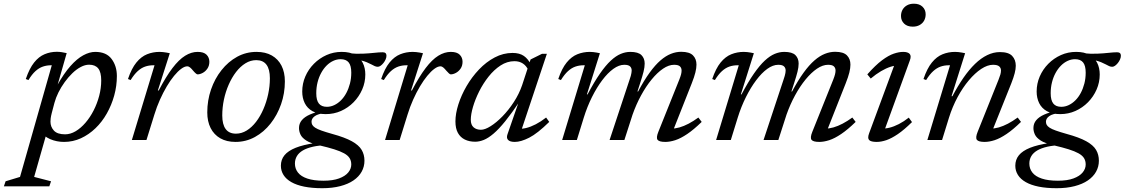

<svg xmlns="http://www.w3.org/2000/svg" viewBox="-106 -738 5928 1012"><path d="M167 -143Q162.5 -125.5 161.2 -114.8Q160 -104 160 -97Q160 -69.5 178 -49.8Q196 -30 237 -30Q265 -30 292.5 -46.2Q320 -62.5 344.5 -91Q369 -119.5 387.5 -155.8Q406 -192 416.8 -232.8Q427.5 -273.5 427.5 -314Q427.5 -357.5 411.8 -377.2Q396 -397 363.5 -397Q342.5 -397 319.8 -385Q297 -373 275.5 -352.2Q254 -331.5 235 -305.2Q216 -279 202 -250.8Q188 -222.5 181 -196ZM110.5 -49.5H143.5L74 194.5L163 217.5L154 244H-85.5L-76.5 217.5L-0.5 194.5L167 -394Q166.5 -394 165.5 -394Q164.5 -394 163.5 -394Q140.5 -394 120 -387Q99.5 -380 80.8 -363Q62 -346 44 -316L30 -321.5Q49 -377.5 73.8 -408.5Q98.5 -439.5 129 -452.2Q159.5 -465 193.5 -465Q206.5 -465 219.5 -463Q232.5 -461 245.5 -458L194 -278L195.5 -288Q230.5 -350.5 265 -389.5Q299.5 -428.5 332.8 -446.5Q366 -464.5 396 -464.5Q454.5 -464.5 482.2 -427.2Q510 -390 510 -337.5Q510 -285 496 -234.5Q482 -184 457 -139.8Q432 -95.5 397.2 -62Q362.5 -28.5 320.5 -9.2Q278.5 10 231.5 10Q192.5 10 158 -4.8Q123.5 -19.5 110.5 -49.5Z M708.5 -394Q707 -394 705.2 -394Q703.5 -394 702 -394Q679 -394 658.8 -387Q638.5 -380 619.8 -363Q601 -346 582.5 -316L568.5 -321.5Q587.5 -377.5 612.8 -408.5Q638 -439.5 669 -452Q700 -464.5 735 -464.5Q744 -464.5 753 -463.5Q762 -462.5 771 -461Q780 -459.5 789 -457.5L726 -261H730.5Q769 -334.5 803 -379.2Q837 -424 869.8 -444.2Q902.5 -464.5 935.5 -464.5Q968 -464.5 982.8 -449.5Q997.5 -434.5 997.5 -412.5Q997.5 -391.5 987.2 -376.5Q977 -361.5 962.5 -353.8Q948 -346 935 -346Q932 -346 925.8 -351.2Q919.5 -356.5 911.5 -366Q903.5 -376 896 -382.2Q888.5 -388.5 881.5 -388.5Q867 -388.5 849 -375.2Q831 -362 811.5 -338.2Q792 -314.5 773 -282.5Q754 -250.5 737 -212.5Q720 -174.5 707.5 -133.5L666 0H589Z M1246 -464.5Q1293.5 -464.5 1326.8 -445.5Q1360 -426.5 1377.8 -391.8Q1395.5 -357 1395.5 -309Q1395.5 -246 1375.5 -188.8Q1355.5 -131.5 1320.2 -86.8Q1285 -42 1237.8 -16Q1190.5 10 1135.5 10Q1088.5 10 1055.2 -9Q1022 -28 1004.2 -63Q986.5 -98 986.5 -145.5Q986.5 -208.5 1006.2 -266Q1026 -323.5 1061.5 -368.2Q1097 -413 1144 -438.8Q1191 -464.5 1246 -464.5ZM1137.5 -33.5Q1167.5 -33.5 1194.5 -50.2Q1221.5 -67 1243.8 -96Q1266 -125 1282.2 -162.5Q1298.5 -200 1307.5 -241.8Q1316.5 -283.5 1316.5 -325.5Q1316.5 -373 1298.5 -397Q1280.5 -421 1244.5 -421Q1214.5 -421 1187.5 -404.2Q1160.5 -387.5 1138.2 -358.5Q1116 -329.5 1099.5 -292Q1083 -254.5 1074.2 -212.8Q1065.5 -171 1065.5 -129.5Q1065.5 -82 1083.5 -57.8Q1101.5 -33.5 1137.5 -33.5Z M1885.5 -386Q1877 -386 1869.2 -389.5Q1861.5 -393 1851.5 -398.5Q1841.5 -404 1827 -410Q1812.5 -416 1791.8 -421Q1771 -426 1740.5 -428L1731 -457.5Q1771.5 -453.5 1805.5 -455Q1839.5 -456.5 1866 -459.5Q1892.5 -462.5 1911 -462.5Q1921 -462.5 1926 -458Q1931 -453.5 1931 -444.5Q1931 -435 1926.5 -424.8Q1922 -414.5 1915 -405.8Q1908 -397 1900.2 -391.5Q1892.5 -386 1885.5 -386ZM1617 -175Q1637 -175 1656 -184Q1675 -193 1691.2 -209.2Q1707.5 -225.5 1719.5 -248Q1731.5 -270.5 1738.5 -297.5Q1745.5 -324.5 1745.5 -355Q1745.5 -392 1731.8 -409Q1718 -426 1689.5 -426Q1669.5 -426 1650.5 -417.2Q1631.5 -408.5 1615.2 -392.2Q1599 -376 1586.8 -353.5Q1574.5 -331 1567.8 -304Q1561 -277 1561 -246.5Q1561 -209.5 1574.8 -192.2Q1588.5 -175 1617 -175ZM1695 -464.5Q1738 -464.5 1765.2 -449Q1792.5 -433.5 1806 -406.8Q1819.5 -380 1819.5 -345.5Q1819.5 -304 1803 -266.2Q1786.5 -228.5 1757.8 -199.2Q1729 -170 1691.5 -153.2Q1654 -136.5 1611 -136.5Q1568.5 -136.5 1541 -152Q1513.5 -167.5 1500.2 -194.5Q1487 -221.5 1487 -255.5Q1487 -297 1503.2 -334.8Q1519.5 -372.5 1548.5 -401.8Q1577.5 -431 1615 -447.8Q1652.5 -464.5 1695 -464.5ZM1592.5 254Q1538.5 254 1497.8 245.8Q1457 237.5 1429.8 222Q1402.5 206.5 1388.5 184.5Q1374.5 162.5 1374.5 135.5Q1374.5 103.5 1393.5 80.2Q1412.5 57 1452.2 41Q1492 25 1554.5 16L1585.5 1.5L1619 27Q1576 28 1543.8 35.2Q1511.5 42.5 1490.2 55Q1469 67.5 1458.8 85Q1448.5 102.5 1448.5 124Q1448.5 151 1464.5 171.5Q1480.5 192 1514 203.2Q1547.5 214.5 1599 214.5Q1648.5 214.5 1681 202.5Q1713.5 190.5 1729.5 171Q1745.5 151.5 1745.5 129Q1745.5 109.5 1736.5 95.2Q1727.5 81 1707.5 70Q1687.5 59 1655.8 49Q1624 39 1579 28.5Q1532 18 1508.8 3Q1485.5 -12 1477.8 -29Q1470 -46 1470 -63Q1470 -87 1484.8 -104.5Q1499.5 -122 1527.2 -134.2Q1555 -146.5 1592 -154.5L1610 -142.5Q1571 -138.5 1553.5 -126Q1536 -113.5 1536 -96.5Q1536 -87.5 1540 -80Q1544 -72.5 1555.2 -65Q1566.5 -57.5 1588.2 -49.8Q1610 -42 1645.5 -32Q1711.5 -14 1748.5 6.5Q1785.5 27 1800.2 52Q1815 77 1815 109Q1815 140.5 1800.2 167Q1785.5 193.5 1757 213Q1728.5 232.5 1687 243.2Q1645.5 254 1592.5 254Z M2043 -394Q2041.5 -394 2039.8 -394Q2038 -394 2036.5 -394Q2013.5 -394 1993.2 -387Q1973 -380 1954.2 -363Q1935.5 -346 1917 -316L1903 -321.5Q1922 -377.5 1947.2 -408.5Q1972.5 -439.5 2003.5 -452Q2034.5 -464.5 2069.5 -464.5Q2078.5 -464.5 2087.5 -463.5Q2096.5 -462.5 2105.5 -461Q2114.5 -459.5 2123.5 -457.5L2060.5 -261H2065Q2103.5 -334.5 2137.5 -379.2Q2171.5 -424 2204.2 -444.2Q2237 -464.5 2270 -464.5Q2302.5 -464.5 2317.2 -449.5Q2332 -434.5 2332 -412.5Q2332 -391.5 2321.8 -376.5Q2311.5 -361.5 2297 -353.8Q2282.5 -346 2269.5 -346Q2266.5 -346 2260.2 -351.2Q2254 -356.5 2246 -366Q2238 -376 2230.5 -382.2Q2223 -388.5 2216 -388.5Q2201.5 -388.5 2183.5 -375.2Q2165.5 -362 2146 -338.2Q2126.5 -314.5 2107.5 -282.5Q2088.5 -250.5 2071.5 -212.5Q2054.5 -174.5 2042 -133.5L2000.5 0H1923.5Z M2569 -30.5 2629.5 -205H2634Q2591 -141 2557 -99Q2523 -57 2495.2 -33.5Q2467.5 -10 2444 -0.5Q2420.5 9 2398.5 9Q2367.5 9 2344 -2.5Q2320.5 -14 2307.5 -37.5Q2294.5 -61 2294.5 -98Q2294.5 -139 2310 -187.8Q2325.5 -236.5 2353.2 -284.2Q2381 -332 2418.8 -371.8Q2456.5 -411.5 2501.5 -435.2Q2546.5 -459 2595.5 -459Q2632.5 -459 2655.2 -443.2Q2678 -427.5 2692.5 -397L2678.5 -368.5Q2668.5 -391 2650 -403.2Q2631.5 -415.5 2605.5 -415.5Q2567 -415.5 2532.5 -393Q2498 -370.5 2469.2 -334.2Q2440.5 -298 2419.5 -256Q2398.5 -214 2387 -174.5Q2375.5 -135 2375.5 -106.5Q2375.5 -80 2390.2 -67Q2405 -54 2429 -54Q2450 -54 2480.2 -73Q2510.5 -92 2542.5 -124.8Q2574.5 -157.5 2602.2 -200Q2630 -242.5 2646 -289L2690.5 -424.5L2751 -454.5H2776.5L2637 -36.5L2624 -60Q2642.5 -57.5 2666.8 -63.2Q2691 -69 2718 -83Q2745 -97 2772.5 -118.5L2789 -95.5Q2727 -34.5 2683.2 -12.2Q2639.5 10 2607.5 10Q2582 10 2572 -0.5Q2562 -11 2569 -30.5Z M3437 -38 3434 -60.5Q3453 -60 3475.8 -66.5Q3498.5 -73 3523.8 -86.2Q3549 -99.5 3575 -118.5L3592.5 -95.5Q3551 -55 3516.5 -31.8Q3482 -8.5 3453.5 0.8Q3425 10 3401 10Q3368.5 10 3360 -1Q3351.5 -12 3364 -43L3474.5 -318.5Q3481 -335 3483.8 -346Q3486.5 -357 3486.5 -366Q3486.5 -380 3477.8 -388.2Q3469 -396.5 3447 -396.5Q3419 -396.5 3388.8 -376Q3358.5 -355.5 3328.8 -319.2Q3299 -283 3273 -235.2Q3247 -187.5 3228 -133.5L3185 0H3107L3212.5 -318.5Q3216.5 -329.5 3218.8 -338Q3221 -346.5 3222.2 -353.5Q3223.5 -360.5 3223.5 -366Q3223.5 -380 3214.8 -388.2Q3206 -396.5 3184.5 -396.5Q3156.5 -396.5 3126.8 -375Q3097 -353.5 3068.2 -315.2Q3039.5 -277 3014.2 -226.5Q2989 -176 2971 -118L2934.5 0H2857L2976.5 -394Q2975 -394 2973.2 -394Q2971.5 -394 2970 -394Q2947 -394 2926.8 -387Q2906.5 -380 2887.8 -363Q2869 -346 2850.5 -316L2836.5 -321.5Q2855.5 -377.5 2880.8 -408.5Q2906 -439.5 2937 -452Q2968 -464.5 3003 -464.5Q3012 -464.5 3020.8 -463.5Q3029.5 -462.5 3038.2 -461Q3047 -459.5 3056 -457.5L2987.5 -240.5H2991Q3026 -306.5 3056.2 -350Q3086.5 -393.5 3113.5 -418.5Q3140.5 -443.5 3165.8 -454Q3191 -464.5 3216 -464.5Q3258 -464.5 3275 -447.5Q3292 -430.5 3292 -403Q3292 -384 3286 -360Q3280 -336 3268.5 -301L3254 -256H3257.5Q3289 -315 3318.2 -355.2Q3347.5 -395.5 3375.2 -419.5Q3403 -443.5 3430 -454.2Q3457 -465 3484.5 -465Q3528 -465 3546.5 -446.2Q3565 -427.5 3565 -397.5Q3565 -379.5 3559.2 -356Q3553.5 -332.5 3540 -298.5Z M4248.5 -38 4245.5 -60.5Q4264.5 -60 4287.2 -66.5Q4310 -73 4335.2 -86.2Q4360.5 -99.5 4386.5 -118.5L4404 -95.5Q4362.5 -55 4328 -31.8Q4293.5 -8.5 4265 0.8Q4236.5 10 4212.5 10Q4180 10 4171.5 -1Q4163 -12 4175.5 -43L4286 -318.5Q4292.5 -335 4295.2 -346Q4298 -357 4298 -366Q4298 -380 4289.2 -388.2Q4280.5 -396.5 4258.5 -396.5Q4230.5 -396.5 4200.2 -376Q4170 -355.5 4140.2 -319.2Q4110.5 -283 4084.5 -235.2Q4058.5 -187.5 4039.5 -133.5L3996.5 0H3918.5L4024 -318.5Q4028 -329.5 4030.2 -338Q4032.5 -346.5 4033.8 -353.5Q4035 -360.5 4035 -366Q4035 -380 4026.2 -388.2Q4017.5 -396.5 3996 -396.5Q3968 -396.5 3938.2 -375Q3908.5 -353.5 3879.8 -315.2Q3851 -277 3825.8 -226.5Q3800.5 -176 3782.5 -118L3746 0H3668.5L3788 -394Q3786.5 -394 3784.8 -394Q3783 -394 3781.5 -394Q3758.5 -394 3738.2 -387Q3718 -380 3699.2 -363Q3680.5 -346 3662 -316L3648 -321.5Q3667 -377.5 3692.2 -408.5Q3717.5 -439.5 3748.5 -452Q3779.5 -464.5 3814.5 -464.5Q3823.5 -464.5 3832.2 -463.5Q3841 -462.5 3849.8 -461Q3858.5 -459.5 3867.5 -457.5L3799 -240.5H3802.5Q3837.5 -306.5 3867.8 -350Q3898 -393.5 3925 -418.5Q3952 -443.5 3977.2 -454Q4002.5 -464.5 4027.5 -464.5Q4069.5 -464.5 4086.5 -447.5Q4103.5 -430.5 4103.5 -403Q4103.5 -384 4097.5 -360Q4091.5 -336 4080 -301L4065.5 -256H4069Q4100.5 -315 4129.8 -355.2Q4159 -395.5 4186.8 -419.5Q4214.5 -443.5 4241.5 -454.2Q4268.5 -465 4296 -465Q4339.5 -465 4358 -446.2Q4376.5 -427.5 4376.5 -397.5Q4376.5 -379.5 4370.8 -356Q4365 -332.5 4351.5 -298.5Z M4475 -35.5 4613.5 -410 4629.5 -392.5Q4611.5 -393.5 4588 -386Q4564.5 -378.5 4538 -363Q4511.5 -347.5 4483.5 -324L4465.5 -346Q4509 -395 4543.2 -420.5Q4577.5 -446 4605 -455.2Q4632.5 -464.5 4654.5 -464.5Q4679 -464.5 4688.8 -453.8Q4698.5 -443 4689.5 -419L4551 -38L4539 -61Q4558 -59 4581.8 -64.8Q4605.5 -70.5 4631.8 -84Q4658 -97.5 4684 -118L4701 -94.5Q4660 -54 4626.5 -31.2Q4593 -8.5 4565.8 0.8Q4538.5 10 4515 10Q4484.5 10 4475 0Q4465.5 -10 4475 -35.5ZM4643 -653.5Q4643 -672 4651.2 -686.8Q4659.5 -701.5 4674.8 -710Q4690 -718.5 4711 -718.5Q4740 -718.5 4756.5 -702.5Q4773 -686.5 4773 -662.5Q4773 -644 4764.8 -629.2Q4756.5 -614.5 4741.2 -606Q4726 -597.5 4705 -597.5Q4676 -597.5 4659.5 -613.5Q4643 -629.5 4643 -653.5Z M4775.5 -316 4761.5 -321.5Q4780.5 -377.5 4805.8 -408.5Q4831 -439.5 4862 -452Q4893 -464.5 4928 -464.5Q4937 -464.5 4945.8 -463.5Q4954.5 -462.5 4963.2 -461Q4972 -459.5 4981 -457.5L4909.5 -231H4914Q4942.5 -285 4972.2 -328Q5002 -371 5033.2 -401.2Q5064.5 -431.5 5097.5 -447.5Q5130.5 -463.5 5164.5 -463.5Q5210 -463.5 5229 -443.2Q5248 -423 5248 -391.5Q5248 -374 5242.2 -351.8Q5236.5 -329.5 5224.5 -299L5120 -38L5117 -60.5Q5136 -60 5158.8 -66.5Q5181.5 -73 5206.8 -86.2Q5232 -99.5 5258 -118.5L5275.5 -95.5Q5234 -55 5199.5 -31.8Q5165 -8.5 5136.5 0.8Q5108 10 5084 10Q5051.5 10 5043 -1Q5034.5 -12 5047 -43L5157 -317.5Q5163.5 -333.5 5166.8 -345.2Q5170 -357 5170 -366.5Q5170 -380 5160.5 -388.2Q5151 -396.5 5128 -396.5Q5099 -396.5 5066 -374.8Q5033 -353 5000.8 -314.8Q4968.5 -276.5 4941.2 -226Q4914 -175.5 4896 -118L4859.5 0H4782L4901.5 -394Q4900 -394 4898.2 -394Q4896.5 -394 4895 -394Q4872 -394 4851.8 -387Q4831.5 -380 4812.8 -363Q4794 -346 4775.5 -316Z M5756.5 -386Q5748 -386 5740.2 -389.5Q5732.5 -393 5722.5 -398.5Q5712.5 -404 5698 -410Q5683.5 -416 5662.8 -421Q5642 -426 5611.5 -428L5602 -457.5Q5642.5 -453.5 5676.5 -455Q5710.5 -456.5 5737 -459.5Q5763.5 -462.5 5782 -462.5Q5792 -462.5 5797 -458Q5802 -453.5 5802 -444.5Q5802 -435 5797.5 -424.8Q5793 -414.5 5786 -405.8Q5779 -397 5771.2 -391.5Q5763.5 -386 5756.5 -386ZM5488 -175Q5508 -175 5527 -184Q5546 -193 5562.2 -209.2Q5578.5 -225.5 5590.5 -248Q5602.5 -270.5 5609.5 -297.5Q5616.5 -324.5 5616.5 -355Q5616.5 -392 5602.8 -409Q5589 -426 5560.5 -426Q5540.5 -426 5521.5 -417.2Q5502.5 -408.5 5486.2 -392.2Q5470 -376 5457.8 -353.5Q5445.5 -331 5438.8 -304Q5432 -277 5432 -246.5Q5432 -209.5 5445.8 -192.2Q5459.5 -175 5488 -175ZM5566 -464.5Q5609 -464.5 5636.2 -449Q5663.5 -433.5 5677 -406.8Q5690.5 -380 5690.5 -345.5Q5690.5 -304 5674 -266.2Q5657.5 -228.5 5628.8 -199.2Q5600 -170 5562.5 -153.2Q5525 -136.5 5482 -136.5Q5439.5 -136.5 5412 -152Q5384.5 -167.5 5371.2 -194.5Q5358 -221.5 5358 -255.5Q5358 -297 5374.2 -334.8Q5390.5 -372.5 5419.5 -401.8Q5448.5 -431 5486 -447.8Q5523.5 -464.5 5566 -464.5ZM5463.5 254Q5409.5 254 5368.8 245.8Q5328 237.5 5300.8 222Q5273.5 206.5 5259.5 184.5Q5245.5 162.5 5245.5 135.5Q5245.5 103.5 5264.5 80.2Q5283.5 57 5323.2 41Q5363 25 5425.5 16L5456.5 1.5L5490 27Q5447 28 5414.8 35.2Q5382.5 42.5 5361.2 55Q5340 67.5 5329.8 85Q5319.5 102.5 5319.5 124Q5319.5 151 5335.5 171.5Q5351.5 192 5385 203.2Q5418.5 214.5 5470 214.5Q5519.5 214.5 5552 202.5Q5584.5 190.5 5600.5 171Q5616.5 151.5 5616.5 129Q5616.5 109.5 5607.5 95.2Q5598.5 81 5578.5 70Q5558.5 59 5526.8 49Q5495 39 5450 28.5Q5403 18 5379.8 3Q5356.5 -12 5348.8 -29Q5341 -46 5341 -63Q5341 -87 5355.8 -104.5Q5370.5 -122 5398.2 -134.2Q5426 -146.5 5463 -154.5L5481 -142.5Q5442 -138.5 5424.5 -126Q5407 -113.5 5407 -96.5Q5407 -87.5 5411 -80Q5415 -72.5 5426.2 -65Q5437.5 -57.5 5459.2 -49.8Q5481 -42 5516.5 -32Q5582.5 -14 5619.5 6.5Q5656.5 27 5671.2 52Q5686 77 5686 109Q5686 140.5 5671.2 167Q5656.5 193.5 5628 213Q5599.5 232.5 5558 243.2Q5516.5 254 5463.5 254Z"/></svg>

Font: Newsreader 14pt
Style: Italic
Weight: 400
Italic angle: -17°
Designer: Hugues Gentile
Foundry: Production Type
Version: Version 1.003